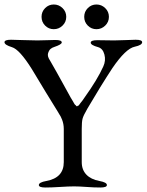

<svg xmlns="http://www.w3.org/2000/svg" viewBox="-20 -830 653 855"><path d="M371 -794Q387 -810 409.5 -810Q432 -810 448.5 -794Q465 -778 465 -755Q465 -732 448.5 -716Q432 -700 409.5 -700Q387 -700 371 -716Q355 -732 355 -755Q355 -778 371 -794ZM181 -794Q197 -810 219.5 -810Q242 -810 258.5 -794Q275 -778 275 -755Q275 -732 258.5 -716Q242 -700 219.5 -700Q197 -700 181 -716Q165 -732 165 -755Q165 -778 181 -794ZM264 -108V-256Q264 -267 262 -277.5Q260 -288 256.5 -297Q253 -306 250 -311.5Q247 -317 243 -323Q239 -329 239 -330Q186 -415 122 -522Q67 -610 33 -620Q0 -630 0 -642Q0 -653 29 -653Q42 -653 81.5 -651.5Q121 -650 146 -650Q163 -650 190 -651Q217 -652 226 -652Q255 -652 255 -641Q255 -632 222 -621Q212 -618 205 -612Q198 -606 194 -592.5Q190 -579 203 -560Q233 -508 260 -458.5Q287 -409 295 -395Q301 -385 303.5 -381Q306 -377 309.5 -370.5Q313 -364 315 -363Q317 -362 319.5 -358.5Q322 -355 324.5 -357.5Q327 -360 328.5 -359.5Q330 -359 333.5 -364.5Q337 -370 339 -372Q341 -374 347 -382Q353 -390 356 -395Q414 -476 440 -534Q452 -560 445 -587Q438 -614 417 -620Q384 -629 384 -640Q384 -651 413 -651Q428 -651 451 -650.5Q474 -650 488 -650Q508 -650 541 -651.5Q574 -653 584 -653Q613 -653 613 -642Q613 -629 580 -622Q540 -614 480 -526Q427 -445 369 -346Q351 -315 347.5 -301Q344 -287 344 -256V-108Q344 -74 364.5 -52.5Q385 -31 423 -24Q456 -18 456 -6Q456 5 427 5Q399 5 365.5 2.5Q332 0 310 0Q286 0 247.5 2.5Q209 5 182 5Q153 5 153 -6Q153 -18 186 -24Q264 -38 264 -108Z"/></svg>

Font: EB Garamond
Style: SC
Weight: 400
Version: Version 000.010